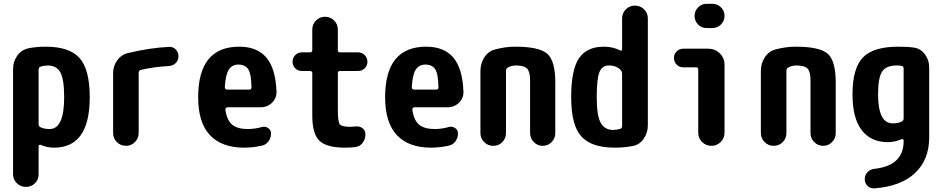

<svg xmlns="http://www.w3.org/2000/svg" viewBox="-20 -780 5040 1027"><path d="M245.1 -89.8Q323.2 -89.8 323.2 -259.8Q323.2 -356.4 302.7 -393.1Q282.2 -429.7 235.4 -429.7Q215.8 -429.7 197.3 -423.8Q187.5 -420.9 186.5 -409.2V-116.2Q186.5 -104.5 196.3 -99.6Q215.8 -89.8 245.1 -89.8ZM224.6 -530.3Q351.6 -530.3 405.8 -469.2Q460 -408.2 460 -259.8Q460 9.8 269.5 9.8Q230.5 9.8 198.2 -4.9Q194.3 -6.8 190.4 -4.9Q186.5 -2.9 186.5 1V152.3Q186.5 180.7 167 200.2Q147.5 219.7 118.2 219.7Q89.8 219.7 69.8 199.7Q49.8 179.7 49.8 152.3V-410.2Q49.8 -450.2 71.8 -481.4Q93.8 -512.7 130.9 -521.5Q173.8 -530.3 224.6 -530.3Z M884.8 -529.3Q906.2 -530.3 920.4 -515.1Q934.6 -500 934.6 -479Q934.6 -458 920.4 -443.4Q906.2 -428.7 884.8 -426.8Q805.7 -422.9 733.4 -406.2Q722.7 -403.3 721.7 -391.6V-68.4Q721.7 -40 701.7 -20Q681.6 0 654.3 0Q625 0 605 -20Q585 -40 585 -68.4V-389.6Q585 -427.7 607.9 -458.5Q630.9 -489.3 668 -497.1Q783.2 -524.4 884.8 -529.3Z M1314.5 -300.8Q1325.2 -300.8 1325.2 -313.5Q1324.2 -383.8 1308.1 -409.2Q1292 -434.6 1254.9 -434.6Q1221.7 -434.6 1204.1 -408.2Q1186.5 -381.8 1182.6 -313.5Q1182.6 -301.8 1194.3 -300.8ZM1259.8 -530.3Q1354.5 -530.3 1404.3 -472.7Q1454.1 -415 1459 -290Q1460 -254.9 1435.1 -230.5Q1410.2 -206.1 1373 -206.1H1196.3Q1192.4 -206.1 1188.5 -202.1Q1184.6 -198.2 1185.5 -194.3Q1193.4 -136.7 1221.7 -113.3Q1250 -89.8 1304.7 -89.8Q1342.8 -89.8 1380.9 -100.6Q1398.4 -105.5 1414.1 -95.2Q1429.7 -85 1429.7 -66.4Q1429.7 -43 1416.5 -24.4Q1403.3 -5.9 1380.9 -1Q1334 9.8 1285.2 9.8Q1166 9.8 1103 -57.1Q1040 -124 1040 -259.8Q1040 -530.3 1259.8 -530.3Z M1797.9 -400.4Q1787.1 -400.4 1787.1 -388.7V-190.4Q1787.1 -129.9 1797.4 -115.7Q1807.6 -101.6 1855.5 -101.6Q1862.3 -101.6 1879.9 -103.5Q1902.3 -106.4 1918.5 -94.7Q1934.6 -83 1934.6 -61.5Q1934.6 -35.2 1919.4 -15.6Q1904.3 3.9 1879.9 6.8Q1853.5 9.8 1825.2 9.8Q1727.5 9.8 1689 -26.9Q1650.4 -63.5 1650.4 -160.2V-388.7Q1650.4 -399.4 1638.7 -400.4H1594.7Q1573.2 -400.4 1559.1 -414.6Q1544.9 -428.7 1544.9 -449.7Q1544.9 -470.7 1559.6 -485.4Q1574.2 -500 1594.7 -500H1638.7Q1649.4 -500 1650.4 -510.7V-622.1Q1650.4 -650.4 1670.4 -670.4Q1690.4 -690.4 1717.8 -690.4Q1747.1 -690.4 1767.1 -670.4Q1787.1 -650.4 1787.1 -622.1V-510.7Q1787.1 -500 1797.9 -500H1894.5Q1916 -500 1930.7 -485.4Q1945.3 -470.7 1945.3 -449.7Q1945.3 -428.7 1930.7 -414.6Q1916 -400.4 1894.5 -400.4Z M2314.5 -300.8Q2325.2 -300.8 2325.2 -313.5Q2324.2 -383.8 2308.1 -409.2Q2292 -434.6 2254.9 -434.6Q2221.7 -434.6 2204.1 -408.2Q2186.5 -381.8 2182.6 -313.5Q2182.6 -301.8 2194.3 -300.8ZM2259.8 -530.3Q2354.5 -530.3 2404.3 -472.7Q2454.1 -415 2459 -290Q2460 -254.9 2435.1 -230.5Q2410.2 -206.1 2373 -206.1H2196.3Q2192.4 -206.1 2188.5 -202.1Q2184.6 -198.2 2185.5 -194.3Q2193.4 -136.7 2221.7 -113.3Q2250 -89.8 2304.7 -89.8Q2342.8 -89.8 2380.9 -100.6Q2398.4 -105.5 2414.1 -95.2Q2429.7 -85 2429.7 -66.4Q2429.7 -43 2416.5 -24.4Q2403.3 -5.9 2380.9 -1Q2334 9.8 2285.2 9.8Q2166 9.8 2103 -57.1Q2040 -124 2040 -259.8Q2040 -530.3 2259.8 -530.3Z M2735.4 -530.3Q2865.2 -530.3 2907.7 -492.2Q2950.2 -454.1 2950.2 -339.8V-68.4Q2950.2 -40 2930.7 -20Q2911.1 0 2883.3 0Q2855.5 0 2835.4 -20Q2815.4 -40 2815.4 -68.4V-349.6Q2815.4 -395.5 2799.8 -412.6Q2784.2 -429.7 2740.2 -429.7Q2715.8 -429.7 2696.3 -418.9Q2687.5 -414.1 2686.5 -402.3V-68.4Q2686.5 -40 2667 -20Q2647.5 0 2618.2 0Q2589.8 0 2569.8 -20Q2549.8 -40 2549.8 -68.4V-400.4Q2549.8 -441.4 2571.3 -474.1Q2592.8 -506.8 2628.9 -515.6Q2682.6 -530.3 2735.4 -530.3Z M3307.6 -106.4V-383.8Q3307.6 -396.5 3300.8 -404.3Q3277.3 -430.7 3235.4 -429.7Q3201.2 -429.7 3186.5 -394.5Q3171.9 -359.4 3171.9 -259.8Q3171.9 -160.2 3193.4 -122.6Q3214.8 -85 3259.8 -85Q3279.3 -85 3297.9 -90.8Q3307.6 -94.7 3307.6 -106.4ZM3376 -750Q3405.3 -750 3425.3 -730Q3445.3 -710 3445.3 -681.6V-110.4Q3445.3 -70.3 3423.3 -38.1Q3401.4 -5.9 3364.3 1Q3320.3 9.8 3269.5 9.8Q3143.6 9.8 3089.4 -50.3Q3035.2 -110.4 3035.2 -259.8Q3035.2 -407.2 3077.1 -468.8Q3119.1 -530.3 3210 -530.3Q3258.8 -530.3 3297.9 -509.8Q3300.8 -507.8 3304.2 -509.8Q3307.6 -511.7 3307.6 -515.6V-681.6Q3307.6 -710 3327.6 -730Q3347.7 -750 3376 -750Z M3769.5 -519.5Q3804.7 -519.5 3830.1 -494.6Q3855.5 -469.7 3855.5 -434.6V-70.3Q3855.5 -41 3835 -20.5Q3814.5 0 3785.2 0Q3755.9 0 3735.4 -20.5Q3714.8 -41 3714.8 -70.3V-409.2Q3714.8 -419.9 3704.1 -419.9H3634.8Q3613.3 -419.9 3599.1 -434.6Q3585 -449.2 3585 -470.2Q3585 -491.2 3599.6 -505.4Q3614.3 -519.5 3634.8 -519.5ZM3790 -759.8Q3817.4 -759.8 3836.4 -740.7Q3855.5 -721.7 3855.5 -694.8Q3855.5 -668 3836.4 -648.9Q3817.4 -629.9 3790 -629.9H3759.8Q3732.4 -629.9 3713.9 -648.9Q3695.3 -668 3695.3 -694.8Q3695.3 -721.7 3714.4 -740.7Q3733.4 -759.8 3759.8 -759.8Z M4235.4 -530.3Q4365.2 -530.3 4407.7 -492.2Q4450.2 -454.1 4450.2 -339.8V-68.4Q4450.2 -40 4430.7 -20Q4411.1 0 4383.3 0Q4355.5 0 4335.4 -20Q4315.4 -40 4315.4 -68.4V-349.6Q4315.4 -395.5 4299.8 -412.6Q4284.2 -429.7 4240.2 -429.7Q4215.8 -429.7 4196.3 -418.9Q4187.5 -414.1 4186.5 -402.3V-68.4Q4186.5 -40 4167 -20Q4147.5 0 4118.2 0Q4089.8 0 4069.8 -20Q4049.8 -40 4049.8 -68.4V-400.4Q4049.8 -441.4 4071.3 -474.1Q4092.8 -506.8 4128.9 -515.6Q4182.6 -530.3 4235.4 -530.3Z M4813.5 -146.5V-414.1Q4813.5 -425.8 4801.8 -427.7Q4793.9 -429.7 4775.4 -429.7Q4720.7 -429.7 4698.7 -397.5Q4676.8 -365.2 4676.8 -275.4Q4676.8 -120.1 4754.9 -120.1Q4784.2 -120.1 4803.7 -129.9Q4813.5 -134.8 4813.5 -146.5ZM4868.2 -525.4Q4904.3 -520.5 4927.2 -489.7Q4950.2 -459 4950.2 -419.9V-44.9Q4950.2 74.2 4874.5 145.5Q4798.8 216.8 4657.2 227.5Q4634.8 228.5 4620.1 214.4Q4605.5 200.2 4605.5 177.7Q4605.5 156.2 4620.6 140.6Q4635.7 125 4658.2 123Q4813.5 105.5 4813.5 -25.4V-29.3Q4813.5 -33.2 4809.6 -35.2Q4805.7 -37.1 4801.8 -35.2Q4768.6 -20.5 4730.5 -19.5Q4638.7 -19.5 4589.4 -83.5Q4540 -147.5 4540 -275.4Q4540 -415 4595.7 -472.7Q4651.4 -530.3 4785.2 -530.3Q4836.9 -530.3 4868.2 -525.4Z"/></svg>

Font: Rounded-X Mgen+ 1mn bold
Style: Bold
Weight: 700
Designer: [Source Han Sans]
Ryoko NISHIZUKA  (kana & ideographs); Paul D. Hunt (Latin, Greek & Cyrillic); Wenlong ZHANG  (bopomofo
Version: Version 1.059.20150602